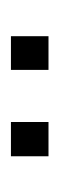

<svg xmlns="http://www.w3.org/2000/svg" viewBox="107 -810 112 367"><g transform="rotate(-90 163.5 -626.0)"><path d="M114.3 -589.8H48.8V-661.6H114.3ZM278.3 -589.8H213.9V-661.6H278.3Z"/></g></svg>

Font: SengBuhan
Style: Regular
Weight: 400
Designer: John M. Durdin
Foundry: Lao Script for Windows
Version: Version 1.400